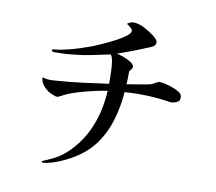

<svg xmlns="http://www.w3.org/2000/svg" viewBox="-88 -895 1177 1045"><g transform="rotate(10 500.0 -372.0)"><path d="M891 -431Q891 -413 874.5 -405.5Q858 -398 844 -398Q840 -398 836 -398.5Q832 -399 828 -400Q750 -412 668 -412Q629 -412 585 -409Q579 -330 558 -257Q537 -184 495.5 -123.5Q454 -63 384 -19Q365 -7 332 9.5Q299 26 263 37Q254 39 240.5 42.5Q227 46 219 47Q212 48 208 43.5Q204 39 211 37Q237 27 274.5 8Q312 -11 349 -48Q417 -116 452.5 -206.5Q488 -297 493 -400Q465 -396 422 -386.5Q379 -377 339 -365Q311 -357 288 -347.5Q265 -338 249 -329Q246 -328 243.5 -326.5Q241 -325 237 -323Q233 -320 228 -320Q219 -320 202.5 -327Q186 -334 176 -340Q157 -354 145.5 -369.5Q134 -385 131 -407Q131 -411 135 -410Q152 -404 170 -404Q181 -404 191.5 -404.5Q202 -405 212 -406Q283 -411 353 -420Q423 -429 494 -439V-472Q494 -489 493 -513Q492 -537 488.5 -560.5Q485 -584 476 -598Q442 -591 400 -582Q358 -573 320 -567Q287 -563 257 -560Q227 -557 199 -557Q180 -556 165 -557Q157 -558 156 -564Q155 -570 163 -571Q169 -572 181.5 -573Q194 -574 198 -575Q220 -579 248 -586Q276 -593 304 -602Q328 -610 353.5 -619Q379 -628 401 -638Q412 -643 440.5 -656Q469 -669 497 -684Q526 -700 546 -715.5Q566 -731 566 -744Q566 -752 553.5 -762.5Q541 -773 533 -777Q541 -784 551 -787.5Q561 -791 568 -791Q578 -791 588 -788.5Q598 -786 608 -783Q617 -780 633.5 -771Q650 -762 667.5 -750.5Q685 -739 697 -727Q709 -715 709 -706Q709 -691 700.5 -685Q692 -679 680 -674Q639 -657 597 -640.5Q555 -624 507 -608Q520 -606 543.5 -597.5Q567 -589 586.5 -577Q606 -565 606 -551Q606 -546 600 -537.5Q594 -529 590 -525Q590 -507 589.5 -489.5Q589 -472 588 -453Q619 -458 649 -463Q679 -468 700 -472Q705 -473 710.5 -474Q716 -475 720 -477Q727 -479 733.5 -483Q740 -487 746 -490Q753 -494 756.5 -495.5Q760 -497 767 -496Q788 -495 816.5 -486.5Q845 -478 865 -467Q877 -461 884 -453Q891 -445 891 -431Z"/></g></svg>

Font: Kaisei Tokumin
Style: Regular
Weight: 400
Designer: Font-Kai, 金井和夫
Foundry: KAZUO KANAI
Version: Version 5.003